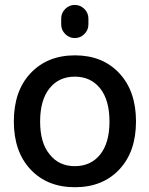

<svg xmlns="http://www.w3.org/2000/svg" viewBox="-20 -784 613 792"><path d="M184.6 -147.5Q222.7 -98.6 288.6 -98.6Q354.5 -98.6 393.1 -146.5Q431.6 -194.3 431.6 -282.7Q431.6 -371.1 393.1 -419.4Q354.5 -467.8 288.6 -467.8Q222.7 -467.8 184.1 -419.4Q145.5 -371.1 145.5 -282.7Q145.5 -194.3 184.6 -147.5ZM105.5 -481.4Q174.8 -555.7 289.1 -555.7Q403.3 -555.7 472.2 -481.9Q541 -408.2 541 -283.2Q541 -158.2 472.2 -85Q403.3 -11.7 289.1 -11.7Q174.8 -11.7 106 -85Q37.1 -158.2 37.1 -283.2Q37.1 -408.2 105.5 -481.4ZM232.4 -683.6V-707Q232.4 -730.5 249 -747.1Q265.6 -763.7 288.6 -763.7Q311.5 -763.7 328.1 -747.1Q344.7 -730.5 344.7 -707V-683.6Q344.7 -660.2 328.1 -643.6Q311.5 -627 288.6 -627Q265.6 -627 249 -643.6Q232.4 -660.2 232.4 -683.6Z"/></svg>

Font: Gen Jyuu Gothic P Medium
Style: Regular
Weight: 500
Designer: [Source Han Sans]
Ryoko NISHIZUKA  (kana & ideographs); Paul D. Hunt (Latin, Greek & Cyrillic); Wenlong ZHANG  (bopomofo
Version: Version 1.002.20150607